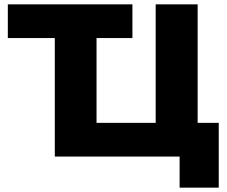

<svg xmlns="http://www.w3.org/2000/svg" viewBox="-20 -720 1044 883"><path d="M986 -155H889V-700H696V-155H424V-545H589V-700H16V-545H232V0H806V143H986Z"/></svg>

Font: Montserrat-Alt1 ExtBd
Style: Regular
Weight: 800
Designer: Differentunic
Foundry: Differentunic
Version: Version 7.222